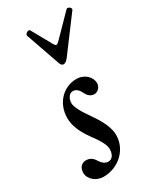

<svg xmlns="http://www.w3.org/2000/svg" viewBox="-185 -763 693 837"><g transform="rotate(-30 162.0 -345.0)"><path d="M171 -499C179 -499 187 -505 195 -515L322 -685C329 -693 311 -709 302 -701L205 -602C196 -593 191 -588 186 -588C182 -588 178 -593 173 -602L119 -699C114 -710 91 -697 95 -686L154 -517C157 -506 163 -499 171 -499ZM77 13C153 13 215 -45 215 -118C215 -151 198 -191 165 -238C132 -285 115 -315 115 -336C115 -352 125 -378 146 -378C161 -378 174 -368 183 -348C192 -329 206 -319 222 -319C239 -319 256 -335 256 -356C256 -385 228 -416 186 -416C122 -416 67 -364 67 -287C67 -250 83 -212 113 -170C144 -129 160 -100 160 -80C160 -54 149 -34 128 -34C112 -34 99 -44 88 -62C77 -80 63 -88 45 -88C22 -88 8 -71 8 -46C8 -14 40 13 77 13Z"/></g></svg>

Font: Junicode Two Beta SemiCondensed Medium
Style: Italic
Weight: 500
Width: 4
Italic angle: -10°
Version: Version 1.063